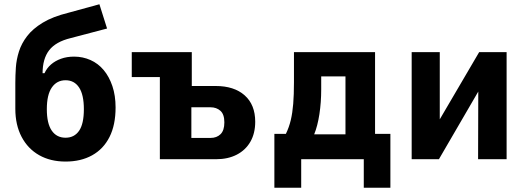

<svg xmlns="http://www.w3.org/2000/svg" viewBox="-20 -748 2469 902"><path d="M288 11Q217 11 164 -19Q111 -49 81.5 -105Q52 -161 52 -237V-358Q52 -393 54.5 -430.5Q57 -468 69 -506Q81 -544 107.5 -578.5Q134 -613 181 -641.5Q228 -670 301 -688L447 -728L483 -614L312 -569Q242 -552 211 -512Q180 -472 180 -403V-404H189Q200 -428 219.5 -445Q239 -462 266.5 -472Q294 -482 328 -482Q369 -482 405 -466Q441 -450 467 -419Q493 -388 508 -343.5Q523 -299 523 -243Q523 -161 494.5 -104.5Q466 -48 413 -18.5Q360 11 288 11ZM288 -101Q329 -101 351.5 -133.5Q374 -166 374 -235Q374 -303 351.5 -337Q329 -371 288 -371Q247 -371 223.5 -337Q200 -303 200 -235Q200 -168 223 -134.5Q246 -101 288 -101Z M731 0V-386H599V-503H881V-344H993Q1080 -344 1129.5 -300Q1179 -256 1179 -176Q1179 -122 1156.5 -82.5Q1134 -43 1092.5 -21.5Q1051 0 995 0ZM879 -100H969Q998 -100 1016 -117.5Q1034 -135 1034 -173Q1034 -211 1015.5 -227.5Q997 -244 969 -244H879Z M1269 134V-119H1323Q1338 -150 1346 -183.5Q1354 -217 1357.5 -260Q1361 -303 1361 -362V-503H1742V-119H1814V134H1689V0H1395V134ZM1456 -117H1603V-389H1489V-328Q1489 -267 1480.5 -211.5Q1472 -156 1456 -117Z M1914 0V-503H2046V-155H2027L2231 -503H2360V0H2226L2227 -349H2245L2042 0Z"/></svg>

Font: Nunito Sans 7pt Condensed ExtraBold
Style: Regular
Weight: 800
Width: 3
Designer: Vernon Adams
Foundry: Vernon Adams
Version: Version 3.101;gftools[0.9.27]